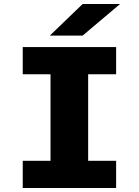

<svg xmlns="http://www.w3.org/2000/svg" viewBox="-20 -934 690 954"><path d="M93 0V-135H231V-565H93V-700H557V-565H418V-135H557V0ZM390.5 -757H227.5L390.5 -914H576.5Z"/></svg>

Font: Trispace Thin ExtraBold
Style: Regular
Weight: 800
Version: Version 1.210